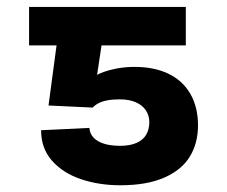

<svg xmlns="http://www.w3.org/2000/svg" viewBox="-20 -534 665 562"><path d="M122 -225.2 160.6 -513.8H523.9V-401.2H277.2L264.2 -315Q281.7 -324.3 310.1 -331Q338.5 -337.8 370.2 -338.2Q429.3 -338.8 471.9 -318.7Q514.5 -298.5 537 -259.6Q559.6 -220.7 559.6 -166.6Q559.4 -114.7 535.7 -75.7Q512 -36.7 461 -14.2Q410.1 8.3 332 8.3Q270.4 8.3 217.7 -9.3Q165 -26.9 132.7 -63.1Q100.3 -99.3 100.3 -152.8L241.6 -159.6Q243 -142.3 254.4 -130.6Q265.8 -118.9 285.2 -113.1Q304.6 -107.2 332 -107.2Q360.6 -107.2 379.6 -115.7Q398.6 -124.1 407.7 -139.4Q416.9 -154.7 417.1 -176Q417.1 -196.2 406.7 -211.4Q396.4 -226.5 377.1 -234.8Q357.7 -243.2 330.6 -243.2Q309.8 -243.2 294.4 -240.3Q279 -237.4 268.5 -231.9Q258 -226.4 251.3 -219.1ZM215.8 -401.2H65.1V-513.8H215.8Z"/></svg>

Font: Pretendard Variable
Style: Regular
Weight: 400
Designer: Base glyphs from Inter by Rasmus Andersson; Hangul glyphs from Noto Sans CJK(Source Han Sans) by Jang Soo-young and Kang
Foundry: Kil Hyung-jin
Version: Version 1.100;FEAKit 1.0